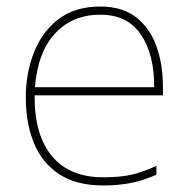

<svg xmlns="http://www.w3.org/2000/svg" viewBox="-20 -558 580 588"><path d="M287 -538Q355 -538 397 -505Q439 -472 459 -416.5Q479 -361 479 -291V-266H86Q85 -145 139 -80Q193 -15 296 -15Q344 -15 378.5 -22Q413 -29 459 -50V-23Q421 -6 382.5 2Q344 10 296 10Q213 10 160.5 -25Q108 -60 83.5 -121Q59 -182 59 -259Q59 -334 84 -397.5Q109 -461 159.5 -499.5Q210 -538 287 -538ZM287 -513Q203 -513 149.5 -456.5Q96 -400 87 -291H452Q453 -390 412 -451.5Q371 -513 287 -513Z"/></svg>

Font: Noto Sans Sinhala UI Thin
Style: Regular
Weight: 100
Designer: Jelle Bosma - Monotype Design Team
Foundry: Monotype Imaging Inc.
Version: Version 2.006; ttfautohint (v1.8.4.7-5d5b)